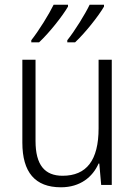

<svg xmlns="http://www.w3.org/2000/svg" viewBox="-20 -786 576 816"><path d="M422 -758V-766H361C342 -726 298 -655 266 -615V-606H299C341 -645 399 -718 422 -758ZM269 -758V-766H208C188 -725 146 -657 113 -615V-606H146C189 -646 246 -718 269 -758ZM455 -532H399V-241C399 -105 348 -39 246 -39C170 -39 131 -85 131 -187V-532H75V-180C75 -54 129 10 239 10C321 10 374 -34 399 -91H402L410 0H455Z"/></svg>

Font: Noto Sans Gujarati UI SemiCondensed Light
Style: Regular
Weight: 300
Width: 4
Designer: Jelle Bosma - Monotype Design Team, Universal Thirst
Foundry: Monotype Imaging Inc.
Version: Version 2.106